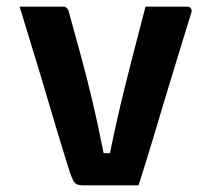

<svg xmlns="http://www.w3.org/2000/svg" viewBox="-20 -558 640 578"><path d="M171 -538Q176 -538 178.5 -536Q181 -534 183.5 -531Q186 -528 187 -523Q204 -461 221.5 -397.5Q239 -334 256.5 -261Q274 -188 292 -97H311Q322 -151 333 -199.5Q344 -248 355 -292.5Q366 -337 376.5 -378Q387 -419 397.5 -459Q408 -499 418 -538Q449 -538 480.5 -538Q512 -538 544 -538Q549 -538 552 -535.5Q555 -533 556.5 -529Q558 -525 556 -520Q536 -455 516 -390Q496 -325 476.5 -260Q457 -195 437.5 -130Q418 -65 397 0Q353 0 309.5 0Q266 0 230 0Q219 0 212 -3Q205 -6 200.5 -14.5Q196 -23 190 -40Q176 -85 161.5 -132Q147 -179 132.5 -229Q118 -279 102.5 -330Q87 -381 71 -433.5Q55 -486 39 -538Q73 -538 105.5 -538Q138 -538 171 -538Z"/></svg>

Font: Recursive Monospace
Style: Bold
Weight: 700
Version: Version 1.047